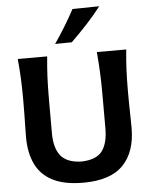

<svg xmlns="http://www.w3.org/2000/svg" viewBox="-67 -1118 934 1187"><g transform="rotate(-5 400.0 -525.0)"><path d="M401.9 13.7Q284.7 13.7 212.2 -23.4Q139.6 -60.5 106.2 -130.6Q72.8 -200.7 72.8 -298.8Q72.8 -320.3 73.5 -356.2Q74.2 -392.1 75 -435.3Q75.7 -478.5 75.7 -522Q75.7 -597.2 73 -658Q70.3 -718.8 64 -783.7H246.6Q240.2 -718.8 237.3 -658Q234.4 -597.2 234.4 -522V-308.6Q234.4 -215.8 272.9 -168Q311.5 -120.1 401.4 -117.7Q493.2 -120.1 529.8 -168Q566.4 -215.8 566.4 -309.1V-522Q566.4 -597.2 563.5 -658Q560.5 -718.8 554.7 -783.7H737.3Q730.5 -718.8 727.8 -658Q725.1 -597.2 725.1 -522Q725.1 -478.5 725.8 -434.8Q726.6 -391.1 727.3 -355.2Q728 -319.3 728 -298.3Q728 -148.9 649.2 -67.6Q570.3 13.7 401.9 13.7ZM302.2 -856Q372.1 -957.5 428.2 -1062L594.2 -1064.5Q553.2 -1011.2 505.4 -959.5Q457.5 -907.7 405.8 -857.4Z"/></g></svg>

Font: Pinar DS4-SemiBold
Style: Regular
Weight: 600
Designer: Amin Abedi
Version: Version 2.000